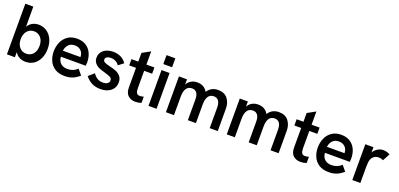

<svg xmlns="http://www.w3.org/2000/svg" viewBox="10 -1587 5158 2485"><g transform="rotate(20 2588.5 -344.0)"><path d="M175 -71V0H65V-697H175V-420Q199 -460 237 -481Q275 -502 322 -502Q382 -502 431 -471Q480 -440 508.5 -382Q537 -324 537 -247Q537 -174 510.5 -115.5Q484 -57 435.5 -24Q387 9 322 9Q276 9 238 -10.5Q200 -30 175 -71ZM425 -247Q425 -316 389 -358.5Q353 -401 295 -401Q237 -401 201 -358.5Q165 -316 165 -247Q165 -178 201 -135.5Q237 -93 295 -93Q354 -93 389.5 -135Q425 -177 425 -247Z M621 -243Q621 -312 646.5 -371Q672 -430 724 -466Q776 -502 852 -502Q926 -502 976.5 -469Q1027 -436 1052 -380.5Q1077 -325 1077 -256Q1077 -236 1074 -210H732Q736 -152 771 -120.5Q806 -89 864 -89Q944 -89 1001 -143L1062 -69Q1013 -27 967 -9Q921 9 860 9Q780 9 726.5 -25Q673 -59 647 -116.5Q621 -174 621 -243ZM971 -292V-298Q971 -344 939 -377Q907 -410 854 -410Q798 -410 766.5 -376Q735 -342 730 -292Z M1144 -94 1220 -160Q1241 -125 1275 -103Q1309 -81 1354 -81Q1394 -81 1417.5 -97Q1441 -113 1441 -140Q1441 -169 1415.5 -182.5Q1390 -196 1334 -212Q1284 -225 1250.5 -240Q1217 -255 1193 -284Q1169 -313 1169 -359Q1169 -423 1219 -462.5Q1269 -502 1350 -502Q1409 -502 1456.5 -478Q1504 -454 1531 -410L1462 -357Q1443 -386 1412.5 -401.5Q1382 -417 1347 -417Q1314 -417 1293 -404Q1272 -391 1272 -370Q1272 -347 1292.5 -335Q1313 -323 1366 -310Q1422 -297 1459 -282.5Q1496 -268 1523 -236.5Q1550 -205 1550 -152Q1550 -79 1496 -35Q1442 9 1353 9Q1280 9 1227 -21Q1174 -51 1144 -94Z M1695 -138V-407H1601V-493H1695V-613L1807 -675V-493H1917V-407H1807V-169Q1807 -124 1820 -103Q1833 -82 1865 -82Q1887 -82 1917 -91V-5Q1879 9 1835 9Q1773 9 1734 -26.5Q1695 -62 1695 -138Z M2015 -493H2126V0H2015ZM2010 -697H2131V-574H2010Z M2255 -493H2366V-421Q2389 -463 2425.5 -482.5Q2462 -502 2505 -502Q2604 -502 2647 -423Q2699 -502 2793 -502Q2881 -502 2925 -446Q2969 -390 2969 -307V0H2858V-280Q2858 -406 2768 -406Q2719 -406 2693.5 -368Q2668 -330 2668 -255V0H2557V-285Q2557 -345 2534.5 -375.5Q2512 -406 2469 -406Q2419 -406 2392.5 -368Q2366 -330 2366 -255V0H2255Z M3093 -493H3204V-421Q3227 -463 3263.5 -482.5Q3300 -502 3343 -502Q3442 -502 3485 -423Q3537 -502 3631 -502Q3719 -502 3763 -446Q3807 -390 3807 -307V0H3696V-280Q3696 -406 3606 -406Q3557 -406 3531.5 -368Q3506 -330 3506 -255V0H3395V-285Q3395 -345 3372.5 -375.5Q3350 -406 3307 -406Q3257 -406 3230.5 -368Q3204 -330 3204 -255V0H3093Z M3970 -138V-407H3876V-493H3970V-613L4082 -675V-493H4192V-407H4082V-169Q4082 -124 4095 -103Q4108 -82 4140 -82Q4162 -82 4192 -91V-5Q4154 9 4110 9Q4048 9 4009 -26.5Q3970 -62 3970 -138Z M4258 -243Q4258 -312 4283.5 -371Q4309 -430 4361 -466Q4413 -502 4489 -502Q4563 -502 4613.5 -469Q4664 -436 4689 -380.5Q4714 -325 4714 -256Q4714 -236 4711 -210H4369Q4373 -152 4408 -120.5Q4443 -89 4501 -89Q4581 -89 4638 -143L4699 -69Q4650 -27 4604 -9Q4558 9 4497 9Q4417 9 4363.5 -25Q4310 -59 4284 -116.5Q4258 -174 4258 -243ZM4608 -292V-298Q4608 -344 4576 -377Q4544 -410 4491 -410Q4435 -410 4403.5 -376Q4372 -342 4367 -292Z M4822 -493H4934V-421Q4955 -458 4992.5 -480Q5030 -502 5069 -502Q5117 -502 5161 -476L5107 -376Q5095 -383 5078 -387.5Q5061 -392 5045 -392Q5010 -392 4982.5 -373.5Q4955 -355 4943 -317Q4933 -290 4933 -218V0H4822Z"/></g></svg>

Font: Hanken Grotesk SemiBold
Style: Regular
Weight: 600
Designer: Alfredo Marco Pradil
Foundry: Hanken Design Co.
Version: Version 3.014